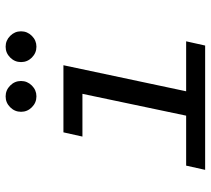

<svg xmlns="http://www.w3.org/2000/svg" viewBox="-53 -685 738 672"><g transform="rotate(-90 316.0 -349.0)"><path d="M57.5 0 72.3 -66.5H247.2L323.6 -429.5H174L188.8 -496H423.7L332.5 -66.5H507.4L492.6 0ZM488.6 -590.5Q466.6 -590.5 450.6 -606.4Q434.7 -622.3 434.7 -644.3Q434.7 -666.4 450.6 -682.3Q466.5 -698.3 488.5 -698.3Q510.5 -698.3 526.4 -682.4Q542.4 -666.5 542.4 -644.5Q542.4 -622.5 526.5 -606.5Q510.6 -590.5 488.6 -590.5ZM314.7 -590.5Q292.6 -590.5 276.7 -606.4Q260.7 -622.3 260.7 -644.3Q260.7 -666.4 276.6 -682.3Q292.5 -698.3 314.5 -698.3Q336.5 -698.3 352.5 -682.4Q368.5 -666.5 368.5 -644.5Q368.5 -622.5 352.6 -606.5Q336.7 -590.5 314.7 -590.5Z"/></g></svg>

Font: Atkinson Hyperlegible Mono ExtraLight
Style: Italic
Weight: 200
Italic angle: -12°
Monospace: yes
Designer: Elliott Scott, Megan Eiswerth, Linus Boman, Theodore Petrosky, Letters from Sweden
Foundry: Applied Design Works, Letters from Sweden
Version: Version 2.001